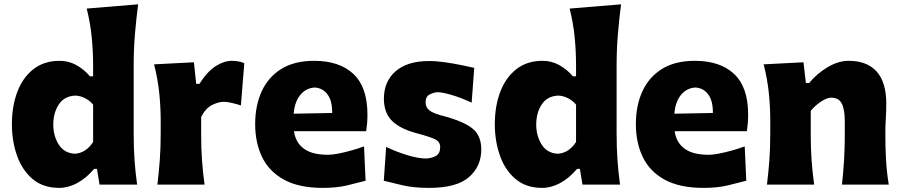

<svg xmlns="http://www.w3.org/2000/svg" viewBox="-20 -871 4257 906"><path d="M259.8 15.6Q183.1 15.6 133.5 -26.6Q84 -68.8 60.1 -137.2Q36.1 -205.6 36.1 -284.7Q36.1 -369.1 61.5 -436.8Q86.9 -504.4 137.2 -544.2Q187.5 -584 261.7 -584Q303.7 -584 340.1 -564Q376.5 -543.9 404.8 -510.7H419.4V-560.5Q419.4 -629.4 412.8 -695.8Q406.2 -762.2 389.2 -830.6L631.8 -850.6Q623 -783.7 616.9 -711.4Q610.8 -639.2 610.8 -560.5V-244.6Q610.8 -173.8 614.7 -116.9Q618.7 -60.1 627 0H449.7L437.5 -74.2H424.3Q386.7 -29.8 344.2 -7.1Q301.8 15.6 259.8 15.6ZM334.5 -145.5Q386.7 -149.9 419.4 -201.2V-377.4Q402.3 -397.5 379.9 -408.4Q357.4 -419.4 335 -419.9Q283.2 -417.5 257.3 -377.9Q231.4 -338.4 231.4 -282.7Q231.4 -230 257.1 -189Q282.7 -147.9 334.5 -145.5Z M722.7 0Q730 -60.1 734.1 -116.9Q738.3 -173.8 738.3 -244.6V-300.8Q738.3 -366.2 731.4 -432.4Q724.6 -498.5 707 -567.4L895 -577.1L905.8 -475.1H920.9Q958.5 -534.2 998 -559.1Q1037.6 -584 1074.2 -584Q1085.9 -584 1102.1 -581.8Q1118.2 -579.6 1132.8 -572.8L1116.7 -373.5Q1095.7 -380.4 1073.2 -385.5Q1050.8 -390.6 1036.6 -390.6Q1011.2 -390.6 981 -375.7Q950.7 -360.8 929.2 -319.3V-233.9Q929.2 -171.4 933.1 -115.7Q937 -60.1 945.3 0Z M1503.4 15.6Q1391.1 15.6 1320.6 -22.9Q1250 -61.5 1217 -129.4Q1184.1 -197.3 1184.1 -285.2Q1184.1 -372.6 1214.8 -439.9Q1245.6 -507.3 1307.4 -545.7Q1369.1 -584 1462.4 -584Q1581.5 -584 1647.7 -522Q1713.9 -460 1713.9 -330.1Q1713.9 -306.2 1712.2 -288.1Q1710.4 -270 1708 -252H1367.2Q1374.5 -198.7 1413.6 -169.7Q1452.6 -140.6 1527.8 -140.6Q1547.4 -140.6 1576.4 -146.2Q1605.5 -151.9 1637.7 -160.9Q1669.9 -169.9 1697.8 -180.2L1705.1 -18.1Q1669.4 -8.8 1619.6 3.4Q1569.8 15.6 1503.4 15.6ZM1547.4 -337.9Q1548.3 -394.5 1525.6 -425.3Q1502.9 -456.1 1464.4 -458Q1424.3 -455.6 1397.5 -423.6Q1370.6 -391.6 1365.7 -334.5Z M2004.4 15.6Q1932.1 15.6 1879.2 3.2Q1826.2 -9.3 1791 -18.1L1802.2 -177.7Q1848.6 -155.3 1900.9 -139.2Q1953.1 -123 1991.7 -123Q2018.1 -124.5 2037.6 -135.7Q2057.1 -147 2057.1 -177.2Q2057.1 -202.1 2033 -213.9Q2008.8 -225.6 1946.3 -242.2Q1867.2 -263.2 1829.3 -301.3Q1791.5 -339.4 1791.5 -405.3Q1791.5 -486.8 1846.9 -534.9Q1902.3 -583 2004.4 -583Q2040 -583 2080.6 -577.1Q2121.1 -571.3 2157.7 -563.7Q2194.3 -556.2 2217.8 -550.8L2205.6 -386.7Q2152.8 -411.1 2108.9 -423.6Q2064.9 -436 2043.9 -436Q2025.9 -434.6 2007.1 -425Q1988.3 -415.5 1988.3 -388.2Q1988.3 -364.3 2006.1 -350.1Q2023.9 -335.9 2073.7 -323.2Q2168.5 -297.9 2209.7 -264.4Q2251 -231 2251 -165.5Q2251 -85.9 2192.9 -35.2Q2134.8 15.6 2004.4 15.6Z M2538.6 15.6Q2461.9 15.6 2412.4 -26.6Q2362.8 -68.8 2338.9 -137.2Q2314.9 -205.6 2314.9 -284.7Q2314.9 -369.1 2340.3 -436.8Q2365.7 -504.4 2416 -544.2Q2466.3 -584 2540.5 -584Q2582.5 -584 2618.9 -564Q2655.3 -543.9 2683.6 -510.7H2698.2V-560.5Q2698.2 -629.4 2691.7 -695.8Q2685.1 -762.2 2668 -830.6L2910.6 -850.6Q2901.9 -783.7 2895.8 -711.4Q2889.6 -639.2 2889.6 -560.5V-244.6Q2889.6 -173.8 2893.6 -116.9Q2897.5 -60.1 2905.8 0H2728.5L2716.3 -74.2H2703.1Q2665.5 -29.8 2623 -7.1Q2580.6 15.6 2538.6 15.6ZM2613.3 -145.5Q2665.5 -149.9 2698.2 -201.2V-377.4Q2681.2 -397.5 2658.7 -408.4Q2636.2 -419.4 2613.8 -419.9Q2562 -417.5 2536.1 -377.9Q2510.3 -338.4 2510.3 -282.7Q2510.3 -230 2535.9 -189Q2561.5 -147.9 2613.3 -145.5Z M3299.8 15.6Q3187.5 15.6 3116.9 -22.9Q3046.4 -61.5 3013.4 -129.4Q2980.5 -197.3 2980.5 -285.2Q2980.5 -372.6 3011.2 -439.9Q3042 -507.3 3103.8 -545.7Q3165.5 -584 3258.8 -584Q3377.9 -584 3444.1 -522Q3510.3 -460 3510.3 -330.1Q3510.3 -306.2 3508.5 -288.1Q3506.8 -270 3504.4 -252H3163.6Q3170.9 -198.7 3210 -169.7Q3249 -140.6 3324.2 -140.6Q3343.8 -140.6 3372.8 -146.2Q3401.9 -151.9 3434.1 -160.9Q3466.3 -169.9 3494.1 -180.2L3501.5 -18.1Q3465.8 -8.8 3416 3.4Q3366.2 15.6 3299.8 15.6ZM3343.8 -337.9Q3344.7 -394.5 3322 -425.3Q3299.3 -456.1 3260.7 -458Q3220.7 -455.6 3193.8 -423.6Q3167 -391.6 3162.1 -334.5Z M3599.1 0Q3606.4 -60.1 3610.6 -116.9Q3614.7 -173.8 3614.7 -244.6V-300.8Q3614.7 -366.2 3607.9 -432.4Q3601.1 -498.5 3583.5 -567.4L3771.5 -577.1L3782.7 -479.5H3798.3Q3833.5 -522.5 3884 -553.2Q3934.6 -584 3985.4 -584Q4070.8 -584 4116.5 -533.7Q4162.1 -483.4 4162.1 -382.3Q4162.1 -345.2 4159.9 -310.1Q4157.7 -274.9 4157.7 -244.6Q4157.7 -173.8 4160.9 -116.9Q4164.1 -60.1 4173.8 0H3953.1Q3959.5 -60.1 3962.9 -115.7Q3966.3 -171.4 3966.3 -233.9V-297.9Q3966.3 -354.5 3952.1 -382.3Q3938 -410.2 3901.4 -410.2Q3882.3 -410.2 3853.5 -391.1Q3824.7 -372.1 3805.7 -347.7V-233.9Q3805.7 -171.4 3809.6 -115.7Q3813.5 -60.1 3821.8 0Z"/></svg>

Font: Pinar ExtraBold
Style: Regular
Weight: 800
Designer: Amin Abedi
Version: Version 3.000